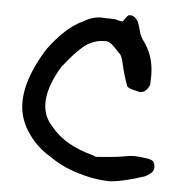

<svg xmlns="http://www.w3.org/2000/svg" viewBox="-49 -691 726 741"><g transform="rotate(5 314.5 -320.5)"><path d="M406 2Q346 2 279 -18.5Q212 -39 166 -73Q122 -98 88.5 -141Q55 -184 45 -231Q23 -337 115 -484Q182 -575 248 -604Q287 -628 327 -624L362 -623H368Q370 -623 382 -619.5Q394 -616 396 -617H400Q401 -620 408.5 -630Q416 -640 419 -642Q440 -648 456 -623Q463 -608 471 -576Q474 -568 482 -554Q527 -497 527 -418L526 -383Q514 -351 488 -351Q449 -360 444 -364L442 -366Q440 -367 439 -368L438 -370Q424 -406 412 -459Q407 -481 400 -490Q394 -495 381.5 -509Q369 -523 358 -530Q347 -537 333 -535Q316 -535 299.5 -529.5Q283 -524 272 -517.5Q261 -511 245.5 -496.5Q230 -482 222.5 -474Q215 -466 199 -446.5Q183 -427 178 -421Q87 -268 166 -187Q219 -121 330 -92Q340 -88 341 -87Q344 -87 385.5 -90.5Q427 -94 453 -99Q470 -103 489 -103Q503 -103 529.5 -99.5Q556 -96 562 -90Q570 -80 570 -67.5Q570 -55 562 -46Q540 -28 531 -27Q455 -2 406 2Z"/></g></svg>

Font: Excalifont
Style: Regular
Weight: 400
Designer: Your Own Font Foundry (Virgil); Ján Filípek / DizajnDesign (Excalifont, modifications)
Foundry: Your Own Font Foundry (Virgil); Ján Filípek / DizajnDesign (Excalifont, modifications)
Version: Version 1.000;Glyphs 3.2 (3227)